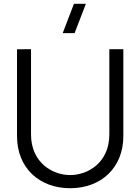

<svg xmlns="http://www.w3.org/2000/svg" viewBox="-20 -980 742 1015"><path d="M311.5 -805H374.5L434 -960H371ZM351 15C515.5 15 632 -94.5 632 -260V-720H558V-269.5C558 -120 444.5 -54.5 351 -54.5C258.5 -54.5 144 -119.5 144 -269.5V-720L70 -719.5V-260C70 -93.5 186.5 15 351 15Z"/></svg>

Font: Manrope
Style: Regular
Weight: 400
Designer: Mikhail Sharanda
Foundry: Mikhail Sharanda
Version: Version 4.505